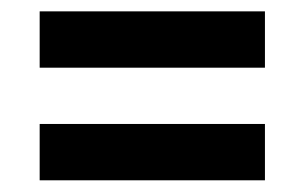

<svg xmlns="http://www.w3.org/2000/svg" viewBox="-20 -508 528 333"><path d="M439.5 -488.3V-390.6H48.8V-488.3ZM439.5 -293V-195.3H48.8V-293Z"/></svg>

Font: BabelStone Runic Byrhtferth
Style: Regular
Weight: 400
Designer: Andrew West
Foundry: BabelStone
Version: Version 7.004;November 9, 2023